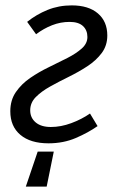

<svg xmlns="http://www.w3.org/2000/svg" viewBox="-20 -518 428 710"><path d="M75.5 172 119.4 42.6H178.9L152.6 172ZM159.4 12Q92.4 12 55.3 -19.4Q18.1 -50.7 18.1 -106.5Q18.1 -147.8 38.8 -177.7Q59.5 -207.7 91.7 -229.8Q123.9 -251.9 160.6 -269.6Q197.4 -287.4 229.6 -303.8Q261.8 -320.3 282.5 -338.8Q303.2 -357.3 303.2 -381.2Q303.2 -406.5 286.7 -421.8Q270.2 -437 237.3 -437Q203.9 -437 172.8 -424.8Q141.6 -412.6 113.4 -391.4L80.4 -437.2Q114.5 -464.5 155.8 -481.3Q197.2 -498.1 245.2 -498.1Q307.4 -498.1 342.1 -468.3Q376.8 -438.6 376.8 -386.8Q376.8 -349.4 356.1 -321.8Q335.4 -294.2 303.2 -273.1Q271.1 -252.1 234.3 -234Q197.5 -215.9 165.3 -198Q133.2 -180.1 112.5 -159.2Q91.7 -138.3 91.7 -110Q91.7 -82.4 111.9 -65.4Q132.1 -48.4 168 -48.4Q205.2 -48.4 243.5 -62.6Q281.9 -76.8 312.8 -98.2L340.8 -51.7Q306.4 -27.5 260.4 -7.7Q214.4 12 159.4 12Z"/></svg>

Font: Source Sans 3
Style: Italic
Weight: 200
Italic angle: -11°
Designer: Paul D. Hunt
Foundry: Adobe
Version: Version 3.046;hotconv 1.0.118;makeotfexe 2.5.65603